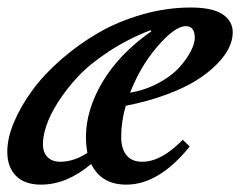

<svg xmlns="http://www.w3.org/2000/svg" viewBox="-22 -485 646 516"><path d="M88.4 11.2Q43.9 11.2 20.8 -12.5Q-2.4 -36.1 -2.4 -77.1Q-2.4 -113.8 15.6 -156.7Q33.7 -199.7 65.2 -242.7Q96.7 -285.6 143.1 -325.9Q189.5 -366.2 242.7 -397Q295.9 -427.7 360.8 -446.3Q425.8 -464.8 490.7 -464.8Q549.3 -464.8 576.4 -446.5Q603.5 -428.2 603.5 -397.9Q603.5 -378.4 593.8 -357.4Q584 -336.4 561.5 -313.2Q539.1 -290 506.6 -269.5Q474.1 -249 424.8 -230.7Q375.5 -212.4 315.9 -200.7Q303.7 -158.2 303.7 -116.7Q303.7 -85.4 317.9 -67.9Q332 -50.3 360.4 -50.3Q411.6 -50.3 469.2 -109.4L487.8 -91.3Q405.3 11.2 317.4 11.2Q250 11.2 223.1 -44.4Q157.2 11.2 88.4 11.2ZM477.5 -414.6Q448.7 -415 402.1 -361.3Q355.5 -307.6 327.6 -235.8Q369.6 -243.2 404.5 -262.2Q439.5 -281.2 459.7 -303.7Q480 -326.2 490.7 -347.2Q501.5 -368.2 501.5 -383.3Q501.5 -398.4 495.4 -406.7Q489.3 -415 477.5 -414.6ZM93.3 -97.7Q93.3 -75.7 105.5 -63Q117.7 -50.3 140.1 -50.3Q176.3 -50.3 212.9 -74.2Q209 -94.7 209 -117.2Q209 -189.9 253.9 -265.4Q298.8 -340.8 384.8 -400.9L382.3 -403.8Q320.8 -379.9 270 -346.4Q219.2 -313 187.5 -279.1Q155.8 -245.1 133.5 -209.7Q111.3 -174.3 102.3 -146.5Q93.3 -118.7 93.3 -97.7Z"/></svg>

Font: Elstob 6pt SemiBold
Style: Italic
Weight: 600
Italic angle: -20°
Designer: Peter S. Baker
Version: Version 1.015